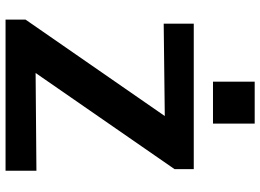

<svg xmlns="http://www.w3.org/2000/svg" viewBox="-146 -814 960 709"><g transform="rotate(90 334.5 -460.0)"><path d="M282 -766V-920H437V-766ZM53 0V-74L409 -588L68 -584V-695H605V-624L250 -111L611 -114V0Z"/></g></svg>

Font: Coval
Style: Heavy
Weight: 900
Foundry: Context Ltd
Version: Version 001.000